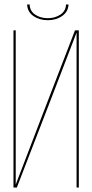

<svg xmlns="http://www.w3.org/2000/svg" viewBox="-20 -835 411 855"><path d="M274 -815H285Q284 -783 257 -764Q230 -745 193 -745Q156 -745 129 -763.5Q102 -782 101 -815H112Q113 -786 136.5 -770Q160 -754 193 -754Q225 -754 249 -770Q273 -786 274 -815ZM321 -690 198 -370 55 0H40V-700H50V-13L166 -316L314 -700H331V0H321Z"/></svg>

Font: Bebas Neue Thin
Style: Regular
Weight: 200
Designer: Ryoichi Tsunekawa
Foundry: Ryoichi Tsunekawa
Version: Version 1.003;PS 001.003;hotconv 1.0.70;makeotf.lib2.5.58329